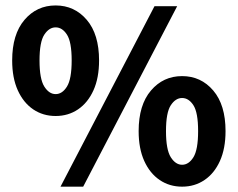

<svg xmlns="http://www.w3.org/2000/svg" viewBox="-20 -687 890 719"><path d="M188.3 -252.6Q141.2 -252.6 104.4 -277.4Q67.7 -302.3 46.6 -348.8Q25.6 -395.3 25.6 -460.6Q25.6 -558.6 71.7 -612.6Q117.7 -666.6 188.3 -666.6Q258.9 -666.6 305 -612.6Q351 -558.6 351 -460.6Q351 -395.3 330 -348.8Q309 -302.3 272.2 -277.4Q235.5 -252.6 188.3 -252.6ZM188.3 -334.6Q213.3 -334.6 230.8 -362.9Q248.4 -391.2 248.4 -460.6Q248.4 -529.9 230.8 -557.2Q213.3 -584.5 188.3 -584.5Q163.8 -584.5 145.9 -557.2Q128 -529.9 128 -460.6Q128 -391.2 145.9 -362.9Q163.8 -334.6 188.3 -334.6ZM206.6 12 558.5 -663.7H643.4L291.5 12ZM661.9 12Q614.8 12 578 -12.9Q541.3 -37.7 520.2 -84.2Q499.2 -130.7 499.2 -196Q499.2 -294 545.3 -348Q591.3 -402 661.9 -402Q732.5 -402 778.6 -348Q824.6 -294 824.6 -196Q824.6 -130.7 803.6 -84.2Q782.6 -37.7 745.8 -12.9Q709.1 12 661.9 12ZM661.9 -70Q686.9 -70 704.4 -98.3Q721.9 -126.7 721.9 -196Q721.9 -265.3 704.4 -292.7Q686.9 -320 661.9 -320Q637.4 -320 619.5 -292.7Q601.6 -265.3 601.6 -196Q601.6 -126.7 619.5 -98.3Q637.4 -70 661.9 -70Z"/></svg>

Font: Mada
Style: Regular
Weight: 400
Designer: Khaled Hosny
Version: Version 1.5